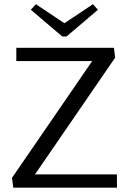

<svg xmlns="http://www.w3.org/2000/svg" viewBox="-20 -872 598 892"><path d="M435 -826.7 289.2 -702.5H269.2L123.3 -826.7L146.7 -852.5L279.2 -764.2L411.7 -852.5ZM35.8 -45.8 408.3 -588.3H55.8V-650H509.2L515 -604.2L142.5 -61.7H523.3V0H41.7Z"/></svg>

Font: Boon
Style: Regular
Weight: 400
Designer: Sungsit Sawaiwan
Foundry: FontUni
Version: Version 3.0